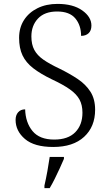

<svg xmlns="http://www.w3.org/2000/svg" viewBox="-20 -744 559 985"><path d="M253 10Q156 10 108 -31Q60 -72 60 -129Q60 -153 73 -168Q86 -183 109 -183Q111 -115 147 -71.5Q183 -28 258 -28Q329 -28 366 -65.5Q403 -103 403 -166Q403 -205 388 -233Q373 -261 338.5 -285.5Q304 -310 246 -337Q188 -365 150.5 -394Q113 -423 95.5 -460Q78 -497 78 -550Q78 -602 103 -641Q128 -680 172.5 -702Q217 -724 275 -724Q355 -724 402 -690.5Q449 -657 449 -613Q449 -587 434.5 -573.5Q420 -560 396 -560Q396 -614 366.5 -649.5Q337 -685 273 -685Q209 -685 175 -649Q141 -613 141 -557Q141 -516 156 -488Q171 -460 202.5 -438Q234 -416 285 -392Q338 -366 379 -338.5Q420 -311 444 -273.5Q468 -236 468 -181Q468 -94 411.5 -42Q355 10 253 10ZM208 208Q216 173 223 134.5Q230 96 235 61H308V71Q299 92 286.5 119.5Q274 147 260.5 174Q247 201 235 221H208Z"/></svg>

Font: Noto Serif Tamil Light
Style: Regular
Weight: 300
Designer: Indian Type Foundry, Tom Grace, and the Monotype Design Team
Foundry: Monotype Imaging Inc.
Version: Version 2.004; ttfautohint (v1.8.4.7-5d5b)